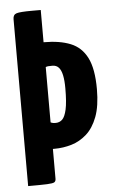

<svg xmlns="http://www.w3.org/2000/svg" viewBox="-52 -736 452 771"><g transform="rotate(-5 174.5 -350.0)"><path d="M30 0V-673Q30 -691 44.5 -695.5Q59 -700 106 -700H142V-570H144Q207 -570 250.5 -552.5Q294 -535 316.5 -490.5Q339 -446 339 -364Q339 -296 322.5 -252.5Q306 -209 278.5 -184.5Q251 -160 217.5 -150Q184 -140 149 -140H142V-20Q142 -10 136 -6Q130 -2 106.5 -1Q83 0 30 0ZM162 -243Q178 -243 189 -253.5Q200 -264 206.5 -293Q213 -322 213 -378Q213 -410 208.5 -431Q204 -452 194.5 -462.5Q185 -473 169 -473Q157 -473 152 -472.5Q147 -472 142 -470V-247Q142 -247 147 -245Q152 -243 162 -243Z"/></g></svg>

Font: Yanone Kaffeesatz ExtraLight
Style: Bold
Weight: 700
Version: Version 2.003